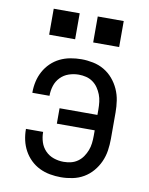

<svg xmlns="http://www.w3.org/2000/svg" viewBox="-83 -790 667 859"><g transform="rotate(10 250.0 -360.5)"><path d="M253 8Q228 8 203 3.5Q178 -1 155.5 -12Q133 -23 115 -40.5Q97 -58 85 -80Q73 -102 67.5 -126.5Q62 -151 62 -176Q62 -176 62 -176.5Q62 -177 62 -178H140Q140 -178 140 -177.5Q140 -177 140 -177Q140 -154 147 -132Q154 -110 170 -93.5Q186 -77 208 -69.5Q230 -62 253 -62Q270 -62 286.5 -66Q303 -70 317 -80Q331 -90 340.5 -104Q350 -118 356 -133.5Q362 -149 364 -166Q366 -183 366 -200V-225H194V-295H366V-320Q366 -337 364 -354Q362 -371 356 -386.5Q350 -402 340.5 -416Q331 -430 317 -440Q303 -450 286.5 -454Q270 -458 253 -458Q230 -458 208 -450.5Q186 -443 170 -426.5Q154 -410 147 -388Q140 -366 140 -343Q140 -343 140 -342.5Q140 -342 140 -342H62Q62 -343 62 -343.5Q62 -344 62 -344Q62 -369 67.5 -393.5Q73 -418 85 -440Q97 -462 115 -479.5Q133 -497 155.5 -508Q178 -519 203 -523.5Q228 -528 253 -528Q279 -528 306 -522.5Q333 -517 356 -503.5Q379 -490 396.5 -469.5Q414 -449 425 -424.5Q436 -400 440 -373.5Q444 -347 444 -320V-200Q444 -173 440 -146.5Q436 -120 425 -95.5Q414 -71 396.5 -50.5Q379 -30 356 -16.5Q333 -3 306 2.5Q279 8 253 8ZM291 -611V-729H409V-611ZM91 -611V-729H209V-611Z"/></g></svg>

Font: Iosevka SS04
Style: Regular
Weight: 400
Monospace: yes
Designer: Belleve Invis
Foundry: Belleve Invis
Version: Version 19.0.0; ttfautohint (v1.8.4)